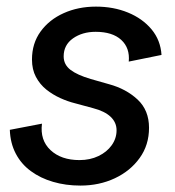

<svg xmlns="http://www.w3.org/2000/svg" viewBox="-20 -560 540 592"><path d="M228 12.2Q182.6 12.2 143.6 0.7Q104.5 -10.7 75 -32.5Q45.4 -54.2 28.6 -86.4Q11.7 -118.7 10.3 -159.7L109.4 -178.7Q103 -127.9 135.7 -97.2Q168.5 -66.4 225.1 -66.4Q257.8 -66.4 283.7 -78.9Q309.6 -91.3 324.5 -112.3Q339.4 -133.3 339.4 -158.2Q339.4 -182.6 321 -200Q302.7 -217.3 266.6 -226.6L210.9 -241.7Q189 -247.1 165.8 -257.6Q142.6 -268.1 122.8 -283.9Q103 -299.8 90.8 -322.8Q78.6 -345.7 78.6 -376.5Q78.6 -426.3 105.2 -462.9Q131.8 -499.5 176.5 -519.5Q221.2 -539.6 275.9 -539.6Q330.1 -539.6 374.8 -521.2Q419.4 -502.9 447.3 -469.5Q475.1 -436 478 -390.6L377 -370.1Q380.9 -412.1 353.8 -437Q326.7 -461.9 274.9 -461.9Q233.9 -461.9 205.1 -441.7Q176.3 -421.4 176.3 -386.2Q176.3 -360.8 197.3 -344.7Q218.3 -328.6 259.8 -316.4L316.4 -300.3Q368.7 -286.1 404.1 -253.2Q439.5 -220.2 439.5 -166Q439.5 -112.8 410.6 -72.8Q381.8 -32.7 334 -10.3Q286.1 12.2 228 12.2Z"/></svg>

Font: Schibsted Grotesk Medium
Style: Italic
Weight: 500
Italic angle: -12°
Designer: Bakken & Baeck AS, Henrik Kongsvoll
Foundry: Schibsted ASA
Version: Version 1.100;gftools[0.9.25]